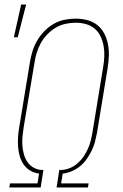

<svg xmlns="http://www.w3.org/2000/svg" viewBox="-20 -825 540 845"><path d="M21 0 24 -18H145L152 -61Q130 -64 112.5 -74.5Q95 -85 83.5 -102Q72 -119 66.5 -139Q61 -159 59.5 -180.5Q58 -202 59.5 -223.5Q61 -245 65 -267L112 -553Q116 -577 123.5 -601Q131 -625 144 -647Q157 -669 175.5 -688Q194 -707 216.5 -720Q239 -733 264 -738Q289 -743 313 -743Q339 -743 364 -736.5Q389 -730 408 -715Q427 -700 438.5 -678Q450 -656 455 -631Q460 -606 459 -579.5Q458 -553 454 -527L407 -241Q403 -221 398 -201Q393 -181 383.5 -162Q374 -143 361.5 -125Q349 -107 332.5 -93.5Q316 -80 296 -71.5Q276 -63 256 -61L249 -18H370L367 0H229L241 -77H251Q270 -78 288 -85.5Q306 -93 321.5 -106.5Q337 -120 348 -136.5Q359 -153 367 -170.5Q375 -188 379.5 -206.5Q384 -225 387 -243L434 -530Q438 -553 439 -576.5Q440 -600 436 -622.5Q432 -645 422.5 -665Q413 -685 396.5 -699Q380 -713 358 -719Q336 -725 312 -725Q291 -725 268 -720Q245 -715 225 -703Q205 -691 188 -673.5Q171 -656 160 -636Q149 -616 142 -594Q135 -572 132 -550L84 -264Q81 -244 79 -224Q77 -204 78.5 -184.5Q80 -165 85 -146.5Q90 -128 100.5 -112.5Q111 -97 127.5 -87.5Q144 -78 163 -77H171L159 0ZM41 -661 73 -805H95L58 -661Z"/></svg>

Font: Iosevka Curly Slab Thin
Style: Italic
Weight: 100
Italic angle: -9°
Monospace: yes
Designer: Belleve Invis
Foundry: Belleve Invis
Version: Version 22.1.2; ttfautohint (v1.8.4)